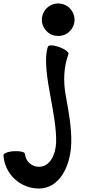

<svg xmlns="http://www.w3.org/2000/svg" viewBox="-82 -823 489 1105"><path d="M347 -709C347 -734 337 -758 319 -776C302 -793 278 -803 253 -803C228 -803 204 -793 187 -776C169 -758 159 -734 159 -709C159 -684 169 -661 187 -643C204 -625 228 -616 253 -616C278 -616 302 -625 319 -643C337 -661 347 -684 347 -709ZM194 -555C169 -483 192 -358 210 -259C226 -174 243 -79 241 -2C238 68 205 137 142 137C100 137 65 105 62 63C62 52 33 45 -1 47C-36 49 -63 60 -62 71C-55 179 34 262 142 262C261 262 324 133 328 2C331 -86 313 -183 296 -275C282 -354 284 -436 312 -512C316 -522 292 -540 260 -552C227 -564 198 -565 194 -555Z"/></svg>

Font: Nupuram
Style: Bold
Weight: 700
Designer: Santhosh Thottingal (santhosh.thottingal@gmail.com)
Foundry: SMC
Version: Version 1.000